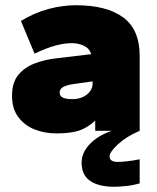

<svg xmlns="http://www.w3.org/2000/svg" viewBox="-20 -500 600 734"><path d="M195 10Q150 10 111.5 -5.5Q73 -21 49.5 -53Q26 -85 26 -134Q26 -184 49.5 -213Q73 -242 111.5 -257Q150 -272 195 -277L329 -293Q321 -316 300 -325.5Q279 -335 255 -335Q226 -335 192.5 -326Q159 -317 112 -295L60 -420Q113 -452 166.5 -466Q220 -480 270 -480Q388 -480 451 -433.5Q514 -387 514 -286V0H344V-39Q314 -11 281.5 -0.5Q249 10 195 10ZM257 -121Q279 -121 296.5 -129Q314 -137 324 -150.5Q334 -164 334 -180V-189L257 -178Q232 -174 220 -166.5Q208 -159 208 -146Q208 -133 220 -127Q232 -121 257 -121ZM418 214Q357 214 324.5 191.5Q292 169 292 122Q292 83 323.5 50.5Q355 18 407 0H514Q463 22 431 51.5Q399 81 399 98Q399 119 430 119Q443 119 466 116.5Q489 114 514 109V201Q486 209 459 211.5Q432 214 418 214Z"/></svg>

Font: Gantari Black
Style: Regular
Weight: 900
Version: Version 1.000